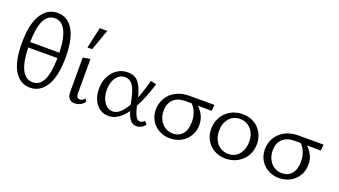

<svg xmlns="http://www.w3.org/2000/svg" viewBox="-60 -1218 3063 1735"><g transform="rotate(20 1471.5 -350.5)"><path d="M54 -345Q54 -525 111.5 -618Q169 -711 267 -711Q363 -711 417 -622Q471 -533 471 -357Q471 -176 414 -83Q357 10 259 10Q163 10 108.5 -79.5Q54 -169 54 -345ZM403 -378Q394 -657 259 -657Q193 -657 158.5 -588.5Q124 -520 122 -378ZM267 -44Q333 -44 367 -113.5Q401 -183 403 -326H122Q129 -44 267 -44Z M616 -80V-409L686 -420V-91Q686 -44 720 -44Q748 -44 767 -71L781 -43Q767 -21 742 -8Q717 5 687 5Q652 5 634 -17Q616 -39 616 -80ZM670 -711H742L670 -509H625Z M850 -195Q850 -262 876.5 -314Q903 -366 947.5 -394.5Q992 -423 1045 -423Q1117 -423 1153 -375.5Q1189 -328 1209 -241Q1242 -325 1267 -421L1322 -409Q1277 -262 1225 -167Q1240 -104 1257 -73Q1274 -42 1299 -42Q1310 -42 1321 -48Q1332 -54 1340 -65L1365 -37Q1352 -17 1330 -4.5Q1308 8 1283 8Q1246 8 1223 -20.5Q1200 -49 1184 -100Q1105 8 1013 8Q964 8 927 -18.5Q890 -45 870 -91.5Q850 -138 850 -195ZM1037 -44Q1105 -44 1169 -158Q1164 -175 1159 -204Q1143 -287 1114.5 -330.5Q1086 -374 1035 -374Q1004 -374 977.5 -354Q951 -334 935.5 -296.5Q920 -259 920 -209Q920 -138 953 -91Q986 -44 1037 -44Z M1397 -194Q1397 -254 1426.5 -304.5Q1456 -355 1511 -384.5Q1566 -414 1640 -414H1881L1876 -355Q1831 -356 1743 -356Q1815 -286 1815 -197Q1815 -139 1787.5 -92Q1760 -45 1712 -18.5Q1664 8 1604 8Q1545 8 1497.5 -18.5Q1450 -45 1423.5 -91Q1397 -137 1397 -194ZM1615 -42Q1673 -42 1707.5 -83Q1742 -124 1742 -198Q1742 -297 1682 -357H1624Q1549 -357 1508 -317.5Q1467 -278 1467 -208Q1467 -160 1486.5 -122Q1506 -84 1539.5 -63Q1573 -42 1615 -42Z M1927 -202Q1927 -265 1956.5 -315.5Q1986 -366 2037 -394.5Q2088 -423 2152 -423Q2212 -423 2260 -396Q2308 -369 2335.5 -321Q2363 -273 2363 -213Q2363 -149 2334 -99Q2305 -49 2253.5 -20.5Q2202 8 2138 8Q2078 8 2029.5 -19Q1981 -46 1954 -94Q1927 -142 1927 -202ZM2147 -40Q2213 -40 2251.5 -87.5Q2290 -135 2290 -206Q2290 -282 2248.5 -328Q2207 -374 2143 -374Q2078 -374 2039 -327.5Q2000 -281 2000 -210Q2000 -159 2019 -120.5Q2038 -82 2071.5 -61Q2105 -40 2147 -40Z M2446 -194Q2446 -254 2475.5 -304.5Q2505 -355 2560 -384.5Q2615 -414 2689 -414H2930L2925 -355Q2880 -356 2792 -356Q2864 -286 2864 -197Q2864 -139 2836.5 -92Q2809 -45 2761 -18.5Q2713 8 2653 8Q2594 8 2546.5 -18.5Q2499 -45 2472.5 -91Q2446 -137 2446 -194ZM2664 -42Q2722 -42 2756.5 -83Q2791 -124 2791 -198Q2791 -297 2731 -357H2673Q2598 -357 2557 -317.5Q2516 -278 2516 -208Q2516 -160 2535.5 -122Q2555 -84 2588.5 -63Q2622 -42 2664 -42Z"/></g></svg>

Font: QiushuiShotai Bright
Style: Regular
Weight: 400
Designer: Christian Thalmann (Catharsis Fonts)
Version: Version 1.250;